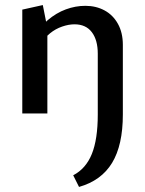

<svg xmlns="http://www.w3.org/2000/svg" viewBox="-20 -448 573 758"><path d="M292 290 269 244Q319 218 342.5 160Q366 102 366 4V-236Q366 -290 342.5 -321Q319 -352 274 -352Q251 -352 225 -343Q199 -334 177.5 -316.5Q156 -299 141 -272L109 -297Q135 -340 168.5 -368.5Q202 -397 240 -411Q278 -425 317 -425Q359 -425 392.5 -407Q426 -389 445.5 -354Q465 -319 465 -271V4Q465 125 422.5 195Q380 265 292 290ZM68 0V-410L149 -428L167 -337V0Z"/></svg>

Font: Ysabeau Infant SemiBold
Style: Regular
Weight: 600
Designer: Christian Thalmann (Catharsis Fonts)
Version: Version 2.002; featfreeze: ss01,ss02,lnum